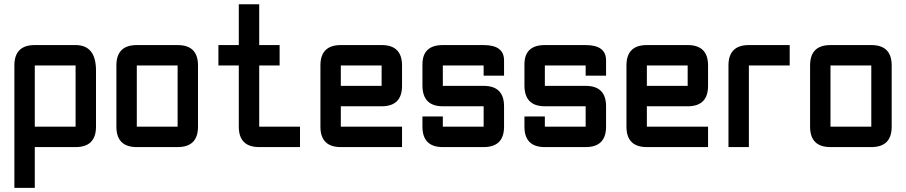

<svg xmlns="http://www.w3.org/2000/svg" viewBox="-20 -704 4337 919"><path d="M48.8 -390.6Q48.8 -488.3 146.5 -488.3H341.8Q439.5 -488.3 439.5 -366.2V-97.7Q439.5 0 341.8 0H146.5V195.3H48.8ZM341.8 -390.6H146.5V-97.7H341.8Z M830.1 0H634.8Q537.1 0 537.1 -97.7V-390.6Q537.1 -488.3 634.8 -488.3H830.1Q927.7 -488.3 927.7 -390.6V-97.7Q927.7 0 830.1 0ZM830.1 -97.7V-390.6H634.8V-97.7Z M1220.7 0Q1123 0 1123 -97.7V-390.6H1025.4V-488.3H1123V-683.6H1220.7V-488.3H1318.4V-390.6H1220.7V-97.7H1416V0Z M1611.3 -488.3H1806.6Q1904.3 -488.3 1904.3 -390.6V-293Q1904.3 -195.3 1806.6 -195.3H1611.3V-97.7H1904.3V0H1611.3Q1513.7 0 1513.7 -97.7V-390.6Q1513.7 -488.3 1611.3 -488.3ZM1806.6 -390.6H1611.3V-293H1806.6Z M2002 -146.5H2099.6V-97.7H2294.9V-195.3H2099.6Q2002 -195.3 2002 -295.4V-395.5Q2002 -488.3 2099.6 -488.3H2294.9Q2392.6 -488.3 2392.6 -415V-341.8H2294.9V-390.6H2099.6V-293H2294.9Q2392.6 -293 2392.6 -195.3V-97.7Q2392.6 0 2294.9 0H2099.6Q2002 0 2002 -97.7Z M2490.2 -146.5H2587.9V-97.7H2783.2V-195.3H2587.9Q2490.2 -195.3 2490.2 -295.4V-395.5Q2490.2 -488.3 2587.9 -488.3H2783.2Q2880.9 -488.3 2880.9 -415V-341.8H2783.2V-390.6H2587.9V-293H2783.2Q2880.9 -293 2880.9 -195.3V-97.7Q2880.9 0 2783.2 0H2587.9Q2490.2 0 2490.2 -97.7Z M3076.2 -488.3H3271.5Q3369.1 -488.3 3369.1 -390.6V-293Q3369.1 -195.3 3271.5 -195.3H3076.2V-97.7H3369.1V0H3076.2Q2978.5 0 2978.5 -97.7V-390.6Q2978.5 -488.3 3076.2 -488.3ZM3271.5 -390.6H3076.2V-293H3271.5Z M3564.5 -488.3H3759.8V-390.6H3564.5V0H3466.8V-390.6Q3466.8 -488.3 3564.5 -488.3Z M4150.4 0H3955.1Q3857.4 0 3857.4 -97.7V-390.6Q3857.4 -488.3 3955.1 -488.3H4150.4Q4248 -488.3 4248 -390.6V-97.7Q4248 0 4150.4 0ZM4150.4 -97.7V-390.6H3955.1V-97.7Z"/></svg>

Font: BabelStone Runic Norse
Style: Regular
Weight: 400
Designer: Andrew West
Foundry: BabelStone
Version: Version 3.002 March 14, 2022